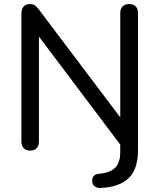

<svg xmlns="http://www.w3.org/2000/svg" viewBox="-20 -732 781 942"><path d="M476 190Q459 191 448.5 185Q438 179 434.5 168.5Q431 158 432.5 147.5Q434 137 442 129.5Q450 122 463 121Q516 117 543 93Q570 69 570 13V-40L587 0L148 -583H171V-38Q171 -17 160 -5Q149 7 128 7Q108 7 96.5 -5Q85 -17 85 -38V-665Q85 -688 96 -700Q107 -712 125 -712Q142 -712 151 -706Q160 -700 171 -685L595 -123H570V-667Q570 -689 581.5 -700.5Q593 -712 614 -712Q635 -712 646 -700.5Q657 -689 657 -667V3Q657 100 610.5 143Q564 186 476 190Z"/></svg>

Font: Nunito Medium
Style: Regular
Weight: 500
Designer: Vernon Adams
Foundry: Vernon Adams
Version: Version 3.602